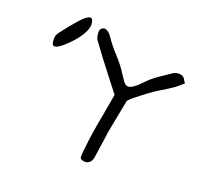

<svg xmlns="http://www.w3.org/2000/svg" viewBox="-152 -879 1094 1064"><g transform="rotate(30 395.5 -346.5)"><path d="M218 -672Q229 -691 247.5 -686.5Q266 -682 284 -664Q319 -627 365.5 -592Q412 -557 446 -519Q463 -501 476 -488Q489 -475 502 -473Q515 -471 532.5 -486.5Q550 -502 576 -541Q597 -573 628 -603.5Q659 -634 686 -660Q696 -670 711 -674.5Q726 -679 737 -676Q751 -673 756.5 -665Q762 -657 774 -646Q764 -635 753.5 -621.5Q743 -608 732 -597Q704 -570 675.5 -545.5Q647 -521 621 -493Q613 -484 597 -467Q581 -450 566 -432.5Q551 -415 543 -401L540 -203L545 -46Q546 -18 533.5 -5Q521 8 503 8Q481 8 478.5 -3Q476 -14 474 -39Q469 -113 468 -158Q467 -203 467.5 -226Q468 -249 468 -256V-396Q434 -427 391.5 -465Q349 -503 308.5 -541Q268 -579 236 -610Q226 -619 219.5 -640.5Q213 -662 218 -672ZM25 -481Q21 -496 20 -508.5Q19 -521 30 -543Q63 -607 89 -648.5Q115 -690 133 -699Q151 -708 161 -674Q169 -646 150 -599Q131 -552 88 -498Q38 -436 25 -481Z"/></g></svg>

Font: Mynerve
Style: Regular
Weight: 400
Designer: Carolina Short
Foundry: Carolina Short
Version: Version 1.000; ttfautohint (v1.8.4.7-5d5b)